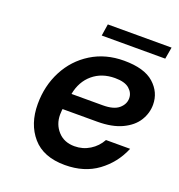

<svg xmlns="http://www.w3.org/2000/svg" viewBox="-124 -782 830 889"><g transform="rotate(20 290.5 -338.0)"><path d="M78 -221Q78 -311 116.5 -385Q155 -459 225 -502.5Q295 -546 386 -546Q486 -546 533.5 -503.5Q581 -461 581 -400Q581 -358 558 -321Q535 -284 486.5 -261Q438 -238 365 -238H194L193 -230Q192 -223 192 -210Q192 -162 222.5 -128.5Q253 -95 304 -95Q345 -95 379 -116Q413 -137 432 -172H551Q519 -95 453 -46.5Q387 2 292 2Q186 2 132 -60.5Q78 -123 78 -221ZM363 -318Q417 -318 442 -339.5Q467 -361 467 -390Q467 -417 444.5 -436.5Q422 -456 374 -456Q309 -456 265 -419Q221 -382 209 -318ZM257 -678H571L561 -620H248Z"/></g></svg>

Font: Be Vietnam SemiBold
Style: Italic
Weight: 600
Italic angle: -9.556°
Designer: Gabriel Lam
Foundry: TypeRant
Version: Version 3.000